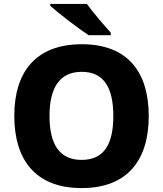

<svg xmlns="http://www.w3.org/2000/svg" viewBox="-20 -951 834 981"><path d="M424 -931H237V-921C279 -883 381 -805 433 -771H546V-784C513 -821 456 -886 424 -931ZM740 -358C740 -580 635 -725 398 -725C160 -725 53 -580 53 -359C53 -136 160 10 397 10C635 10 740 -137 740 -358ZM233 -358C233 -498 281 -584 398 -584C514 -584 559 -498 559 -358C559 -218 514 -134 397 -134C281 -134 233 -218 233 -358Z"/></svg>

Font: Noto Sans Myanmar UI ExtraBold
Style: Regular
Weight: 800
Designer: Monotype Design Team
Foundry: Monotype Imaging Inc.
Version: Version 2.103